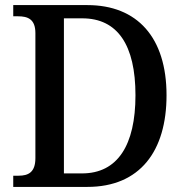

<svg xmlns="http://www.w3.org/2000/svg" viewBox="-20 -734 726 754"><path d="M32 0H323C530 0 634 -141 634 -360C634 -587 519 -714 323 -714H32V-670H51C89 -670 119 -659 119 -604V-113C119 -57 91 -44 53 -44H32ZM302 -53H231V-662H303C442 -662 512 -557 512 -360C512 -164 442 -53 302 -53Z"/></svg>

Font: Noto Serif SemiCondensed Medium
Style: Regular
Weight: 500
Width: 4
Designer: Monotype Design Team
Foundry: Monotype Imaging Inc.
Version: Version 2.014